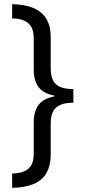

<svg xmlns="http://www.w3.org/2000/svg" viewBox="-20 -736 407 916"><path d="M38 92Q73 91 96 81Q119 71 130 50.5Q141 30 141 -3V-152Q141 -205 164 -235.5Q187 -266 239 -276V-280Q187 -290 164 -320.5Q141 -351 141 -404V-553Q141 -588 129 -608Q117 -628 94.5 -638Q72 -648 38 -648V-716Q99 -715 140 -697.5Q181 -680 201.5 -645.5Q222 -611 222 -557V-408Q222 -375 232.5 -353.5Q243 -332 266.5 -321.5Q290 -311 330 -311V-246Q292 -246 268.5 -236Q245 -226 233.5 -205Q222 -184 222 -149V1Q222 53 202 88.5Q182 124 141 141.5Q100 159 38 160Z"/></svg>

Font: Noto Sans Arabic Condensed
Style: Regular
Weight: 400
Width: 3
Designer: Monotype Design Team, Nadine Chahine, Nizar Qandah and Khaled Hosny
Foundry: Monotype Imaging Inc.
Version: Version 2.012